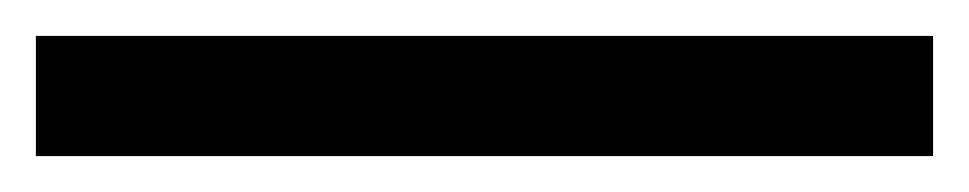

<svg xmlns="http://www.w3.org/2000/svg" viewBox="-20 162 540 107"><path d="M0 249V182H500V249Z"/></svg>

Font: Martel Sans
Style: Regular
Weight: 400
Designer: Dan Reynolds and Mathieu Réguer
Foundry: Dan Reynolds and Mathieu Réguer
Version: Version 1.001;PS 001.001;hotconv 1.0.70;makeotf.lib2.5.58329